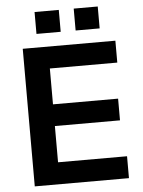

<svg xmlns="http://www.w3.org/2000/svg" viewBox="-59 -940 734 987"><g transform="rotate(-5 307.5 -446.5)"><path d="M80 0V-710H558V-597H210V-412H546V-300H210V-113H566V0ZM157 -780V-893H282V-780ZM359 -780V-893H483V-780Z"/></g></svg>

Font: Geist SemBd
Style: Regular
Weight: 400
Designer: Basement.studio, Andrés Briganti, Mateo Zaragoza
Foundry: Basement.studio, Vercel, Andrés Briganti, Guido Ferreyra, Mateo Zaragoza
Version: Version 1.401